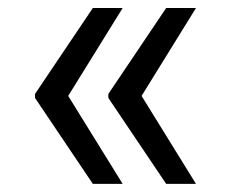

<svg xmlns="http://www.w3.org/2000/svg" viewBox="-20 -534 580 476"><path d="M284.1 -78.1H210.2L66.8 -291.2V-301.1L210.2 -514.2H284.1L149.1 -296.2ZM465.9 -78.1H392L248.6 -291.2V-301.1L392 -514.2H465.9L331 -296.2Z"/></svg>

Font: Inter UI
Style: Regular
Weight: 400
Designer: Rasmus Andersson
Foundry: rsms
Version: 3.2;8d6f07862